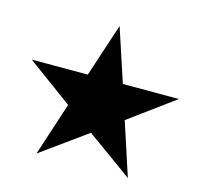

<svg xmlns="http://www.w3.org/2000/svg" viewBox="-95 -894 891 848"><g transform="rotate(15 350.5 -470.5)"><path d="M14.2 -546.4 62 -511.2 221.2 -394.5 160.2 -207.5 141.6 -150.9 189.9 -186 350.6 -301.8 511.2 -186 559.6 -150.9 541 -207.5 480 -394.5 639.2 -511.2 687 -546.4H627.4H430.7L369.1 -733.4L350.6 -790L332 -733.4L270.5 -546.4H73.7Z"/></g></svg>

Font: Shabnam
Style: Bold
Weight: 700
Foundry: DejaVu fonts team - Redesigned by Saber Rastikerdar - Based on Vazir font
Version: Version 5.0.1